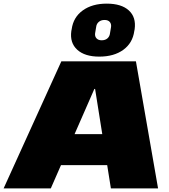

<svg xmlns="http://www.w3.org/2000/svg" viewBox="-53 -1038 934 1058"><path d="M285 -700H696L818 0H558L471 -548H467L227 0H-33ZM258 -299H611L587 -128H233ZM494 -726Q414 -726 372.5 -764Q331 -802 340 -867L342 -877Q351 -943 403 -980.5Q455 -1018 535 -1018Q616 -1018 657 -980.5Q698 -943 689 -877L687 -867Q678 -801 626.5 -763.5Q575 -726 494 -726ZM507 -816Q527 -816 539 -826.5Q551 -837 553 -854L559 -890Q561 -907 551.5 -917.5Q542 -928 523 -928Q504 -928 491.5 -917.5Q479 -907 477 -890L471 -854Q469 -837 479 -826.5Q489 -816 507 -816Z"/></svg>

Font: Pathway Extreme 28pt Black
Style: Italic
Weight: 900
Italic angle: -8°
Designer: Eduardo Rodriguez Tunni
Foundry: Eduardo Rodriguez Tunni
Version: Version 1.001;gftools[0.9.26]